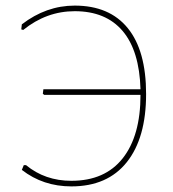

<svg xmlns="http://www.w3.org/2000/svg" viewBox="-20 -661 619 686"><path d="M235 5Q134 5 58 -54L65 -71H73Q141 -15 235 -15Q355 -15 418.5 -95.5Q482 -176 482 -322H138L133 -326L135 -342H482Q478 -480 418 -550.5Q358 -621 247 -621Q146 -621 63 -554L56 -556L58 -574Q145 -641 247 -641Q371 -641 436.5 -560.5Q502 -480 502 -325Q502 -168 433 -81.5Q364 5 235 5Z"/></svg>

Font: Alegreya Sans Thin
Style: Regular
Weight: 100
Designer: Juan Pablo del Peral
Foundry: Huerta Tipografica
Version: Version 2.007